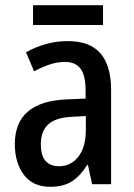

<svg xmlns="http://www.w3.org/2000/svg" viewBox="-20 -759 514 738"><path d="M240 -601Q326 -601 366.5 -553.5Q407 -506 407 -414V-51H334L318 -125H315Q289 -83 256.5 -62Q224 -41 173 -41Q106 -41 71.5 -87.5Q37 -134 37 -205Q37 -369 237 -377L309 -380V-412Q309 -469 289.5 -495Q270 -521 230 -521Q201 -521 172 -511.5Q143 -502 111 -485L80 -558Q115 -578 156 -589.5Q197 -601 240 -601ZM256 -310Q193 -307 165 -280.5Q137 -254 137 -205Q137 -160 155.5 -140Q174 -120 207 -120Q252 -120 281 -156.5Q310 -193 310 -261V-313ZM376 -739V-663H107V-739Z"/></svg>

Font: Noto Sans Tamil UI Condensed Medium
Style: Regular
Weight: 500
Width: 3
Designer: Jelle Bosma - Monotype Design Team
Foundry: Monotype Imaging Inc.
Version: Version 2.004; ttfautohint (v1.8.4.7-5d5b)